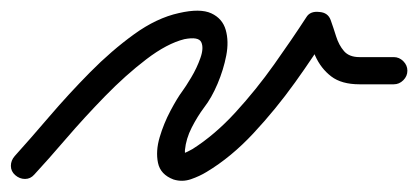

<svg xmlns="http://www.w3.org/2000/svg" viewBox="-36 -301 769 353"><path d="M27 20Q20 28 10 28Q0 28 -8 21Q-16 14 -16 4Q-16 -6 -9 -14Q19 -45 54.5 -86.5Q90 -128 129.5 -168Q169 -208 210.5 -238Q252 -268 293 -277Q332 -286 352.5 -276.5Q373 -267 379 -246Q385 -225 380 -199Q375 -173 364 -147Q353 -121 339 -103Q327 -87 316.5 -66.5Q306 -46 304 -25Q304 -22 304 -20Q304 -18 305 -15Q305 -13 302.5 -15Q300 -17 299 -19Q300 -19 300 -19Q305 -20 309.5 -22.5Q314 -25 318 -27Q359 -53 397 -94.5Q435 -136 468 -182.5Q501 -229 527 -269Q534 -281 551 -279Q567 -278 572 -264Q577 -250 582 -234Q587 -218 596.5 -207Q606 -196 625 -196Q641 -196 656.5 -196Q672 -196 688 -196Q688 -196 688 -196Q688 -196 688 -196Q698 -196 705.5 -188.5Q713 -181 713 -171Q713 -161 705.5 -153.5Q698 -146 688 -146Q672 -146 656.5 -146Q641 -146 625 -146Q592 -146 573 -160.5Q554 -175 543.5 -198.5Q533 -222 524 -248Q522 -254 530 -256.5Q538 -259 548 -258Q558 -257 565.5 -253Q573 -249 569 -243Q542 -199 506.5 -149.5Q471 -100 430 -56Q389 -12 344 15Q331 23 315 28.5Q299 34 283 29Q259 20 254.5 -1.5Q250 -23 257.5 -48.5Q265 -74 277.5 -97.5Q290 -121 299 -133Q305 -141 315.5 -158.5Q326 -176 332.5 -194.5Q339 -213 334 -223.5Q329 -234 303 -229Q271 -221 233 -192Q195 -163 157 -124Q119 -85 85.5 -46Q52 -7 27 20Q27 20 27 20Q27 20 27 20Z"/></svg>

Font: FRB American Cursive Semibold
Style: Italic
Weight: 600
Italic angle: -25°
Version: Version 2.0;Modular Font Editor K font №1